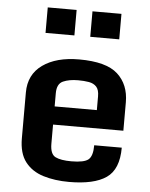

<svg xmlns="http://www.w3.org/2000/svg" viewBox="-54 -799 669 854"><g transform="rotate(5 280.5 -371.5)"><path d="M60.5 -164.1V-368.7Q60.5 -448.7 121.3 -492.2Q182.1 -535.6 284.2 -535.6Q405.3 -535.6 456.3 -489.3Q507.3 -442.9 507.3 -363.8V-236.8H193.4V-151.4Q193.4 -105 217.3 -93Q241.2 -81.1 288.6 -81.1Q345.2 -81.1 364.5 -96.9Q383.8 -112.8 383.8 -161.1H506.8Q506.8 -64 452.1 -26.4Q397.5 11.2 286.1 11.2Q222.2 11.2 170.9 -4.6Q119.6 -20.5 90.1 -58.6Q60.5 -96.7 60.5 -164.1ZM381.8 -317.9V-379.4Q381.8 -408.7 369.4 -422.1Q356.9 -435.5 335.7 -439.2Q314.5 -442.9 287.6 -442.9Q247.6 -442.9 220.5 -430.9Q193.4 -418.9 193.4 -377V-317.9ZM124.5 -753.9H253.4V-640.1H124.5ZM324.2 -753.9H453.6V-640.1H324.2Z"/></g></svg>

Font: Monda
Style: Bold
Weight: 700
Designer: Vernon Adams
Foundry: Vernon Adams
Version: Version 2.100; ttfautohint (v1.8.3)